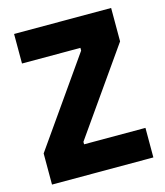

<svg xmlns="http://www.w3.org/2000/svg" viewBox="-101 -738 703 816"><g transform="rotate(-15 250.0 -330.0)"><path d="M27 0V-137L294 -518V-530H37V-660H464V-513L203 -141V-130H473V0Z"/></g></svg>

Font: Bricolage Grotesque SemiCondensed ExtraBold
Style: Regular
Weight: 800
Width: 4
Designer: Mathieu Triay
Foundry: Atelier Triay
Version: Version 1.001;gftools[0.9.33.dev8+g029e19f]